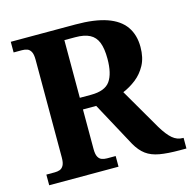

<svg xmlns="http://www.w3.org/2000/svg" viewBox="-105 -818 921 923"><g transform="rotate(-15 355.5 -357.0)"><path d="M28 0V-53H70Q83.7 -53 95.2 -57Q106.7 -61.1 113.8 -74Q121 -87 121 -113V-600Q121 -626.9 113.8 -639.9Q106.7 -652.9 95.2 -657Q83.7 -661 70 -661H28V-714H350Q445 -714 505.5 -693Q566 -672 595 -630.5Q624 -589 624 -529Q624 -475.6 604 -438.8Q584 -402 553 -378Q522 -354 488 -340L607 -135Q633 -92 656 -72.5Q679 -53 707 -53H711V0H678Q618 0 578 -7Q538 -14 511.5 -33.5Q485 -53 464 -90L345 -310H279V-113Q279 -87 286 -74Q293 -61 305 -57Q317 -53 330 -53H373V0ZM334.6 -368Q404.4 -368 430.2 -404.8Q456 -441.5 456 -515.1Q456 -566 444 -596.5Q432 -627 405 -641Q378.1 -655 332.9 -655H279V-368Z"/></g></svg>

Font: Noto Serif Thai
Style: Regular
Weight: 400
Designer: Monotype Design Team
Foundry: Monotype Imaging Inc.
Version: Version 2.001